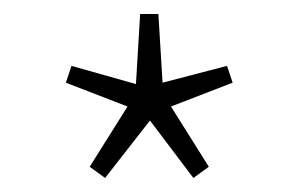

<svg xmlns="http://www.w3.org/2000/svg" viewBox="-20 -732 426 274"><path d="M130 -478 108 -494 162 -580 74 -614 82 -638 174 -612 180 -712H206L212 -614L304 -638L312 -614L224 -580L278 -494L256 -478L194 -560Z"/></svg>

Font: Source Sans 3
Style: Regular
Weight: 200
Designer: Paul D. Hunt
Foundry: Adobe
Version: Version 3.046;hotconv 1.0.118;makeotfexe 2.5.65603